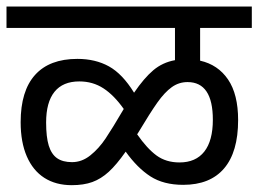

<svg xmlns="http://www.w3.org/2000/svg" viewBox="-27 -636 784 582"><path d="M579.6 -551.3V-452.1Q633.8 -439.9 664.3 -395Q694.8 -350.1 694.8 -272Q694.8 -175.3 652.3 -125.5Q609.9 -75.7 528.3 -75.7Q468.8 -75.7 429 -101.3Q389.2 -127 354 -176.3Q326.2 -136.7 302.7 -115.2Q279.3 -93.8 252.9 -84.2Q226.6 -74.7 190.4 -74.7Q142.1 -74.7 107.4 -96.9Q72.8 -119.1 54.2 -162.1Q35.6 -205.1 35.6 -265.6Q35.6 -360.4 79.3 -408.9Q123 -457.5 207.5 -457.5Q262.2 -457.5 303.2 -434.8Q344.2 -412.1 379.4 -355Q409.7 -399.4 437.7 -423.1Q465.8 -446.8 503.4 -453.6V-551.3H-7.3V-616.2H736.3V-551.3ZM348.1 -305.7Q318.8 -347.2 286.6 -368.2Q254.4 -389.2 213.4 -389.2Q163.6 -389.2 138.2 -357.7Q112.8 -326.2 112.8 -264.6Q112.8 -220.7 120.8 -194.6Q128.9 -168.5 146 -156.5Q163.1 -144.5 191.4 -144.5Q221.2 -144.5 246.8 -165Q272.5 -185.5 293 -216.1Q313.5 -246.6 348.1 -305.7ZM541.5 -387.2Q515.1 -387.2 493.7 -371.8Q472.2 -356.4 450.2 -325.4Q428.2 -294.4 391.1 -232.4L388.7 -229Q418.5 -186 447.3 -164.8Q476.1 -143.6 517.1 -143.6Q566.4 -143.6 592.3 -176.5Q618.2 -209.5 618.2 -272.9Q618.2 -387.2 541.5 -387.2Z"/></svg>

Font: Varta
Style: Regular
Weight: 400
Designer: Joana Correia, Viktoriya Grabowska, Eben Sorkin
Foundry: Sorkin Type
Version: Version 1.003; ttfautohint (v1.3) -l 8 -r 24 -G 200 -x 12 -H